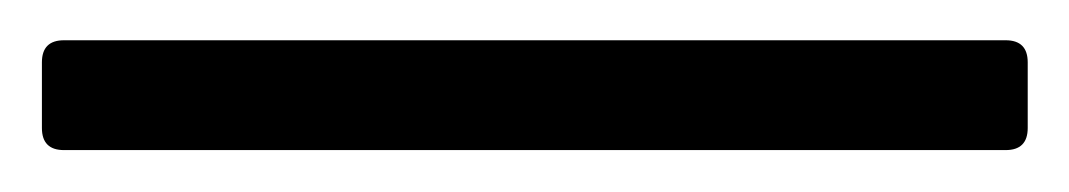

<svg xmlns="http://www.w3.org/2000/svg" viewBox="-31 126 518 93"><path d="M-10.7 156.2Q-10.7 145.5 0 145.5H456.1Q466.8 145.5 466.8 156.2V188Q466.8 198.7 456.1 198.7H0Q-10.7 198.7 -10.7 188Z"/></svg>

Font: UnifrakturMaguntia19
Style: Book
Weight: 400
Designer: j. 'mach' wust, Gerrit Ansmann, Georg Duffner, based on a font by Peter Wiegel, original typeface by Carl Albert Fahrenw
Version: Version 2017-03-19